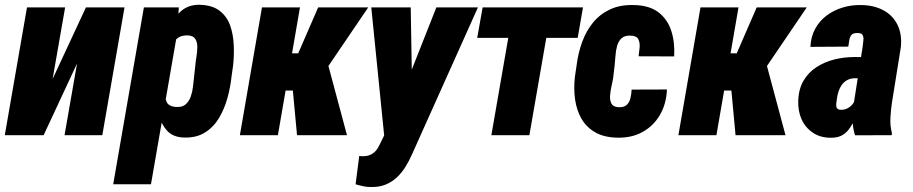

<svg xmlns="http://www.w3.org/2000/svg" viewBox="-33 -559 3774 794"><path d="M184.6 -232.4 322.3 -528.3H481.9L390.1 0H233.9L285.6 -296.4L147.5 0H-13.2L78.6 -528.3H236.3Z M699.2 -418 591.3 203.1H435.1L562 -528.3H706.5ZM931.2 -290 924.3 -241.2Q919.9 -198.2 907.5 -153.3Q895 -108.4 872.6 -70.8Q850.1 -33.2 814.2 -10.7Q778.3 11.7 726.1 9.8Q681.2 7.8 657 -19.5Q632.8 -46.9 622.6 -87.4Q612.3 -127.9 610.4 -170.2Q608.4 -212.4 609.4 -243.2L614.3 -278.3Q620.1 -313.5 631.6 -358.4Q643.1 -403.3 663.6 -444.6Q684.1 -485.8 715.8 -513.2Q747.6 -540.5 793.9 -539.1Q845.2 -537.6 875.2 -514.4Q905.3 -491.2 918.5 -454.3Q931.6 -417.5 933.6 -374Q935.5 -330.6 931.2 -290ZM769.5 -240.7 774.9 -290Q775.9 -304.2 779.3 -324Q782.7 -343.8 783 -364Q783.2 -384.3 774.7 -397.9Q766.1 -411.6 744.1 -412.6Q718.3 -413.6 703.1 -402.6Q688 -391.6 679.9 -373.3Q671.9 -355 668.7 -333.7Q665.5 -312.5 664.1 -292.5L656.7 -231Q653.3 -209.5 650.4 -183.3Q647.5 -157.2 656 -137.7Q664.6 -118.2 696.3 -116.7Q721.2 -115.2 735.1 -127.7Q749 -140.1 755.9 -159.7Q762.7 -179.2 765.1 -200.9Q767.6 -222.7 769.5 -240.7Z M1207.5 -528.3 1116.2 0H959L1050.3 -528.3ZM1489.7 -528.3 1256.3 -184.6H1128.4L1136.2 -338.4H1200.2L1282.7 -528.3ZM1195.3 0 1174.8 -219.7 1325.2 -286.1 1401.9 0Z M1590.3 -69.8 1771.5 -528.3H1943.4L1670.9 79.1Q1658.7 106.9 1643.3 131.6Q1627.9 156.2 1607.9 174.8Q1587.9 193.4 1562.3 204.1Q1536.6 214.8 1503.4 214.4Q1486.3 214.8 1470.2 211.4Q1454.1 208 1437.5 203.1L1452.6 85.9Q1456.1 86.4 1459.5 86.7Q1462.9 86.9 1466.3 86.9Q1483.9 87.4 1497.1 81.8Q1510.3 76.2 1520 65.7Q1529.8 55.2 1536.6 40ZM1665.5 -528.3 1671.9 -150.9 1658.7 15.6 1557.1 15.1 1502.4 -528.3Z M2248 -528.3 2156.2 0H1999L2090.8 -528.3ZM2377.9 -528.3 2356 -402.3H1940.4L1962.9 -528.3Z M2525.4 -115.7Q2547.9 -114.7 2558.8 -125.2Q2569.8 -135.7 2574 -152.6Q2578.1 -169.4 2579.1 -188.5L2725.1 -189Q2722.7 -129.9 2696.5 -84.5Q2670.4 -39.1 2625.2 -13.7Q2580.1 11.7 2520 10.3Q2465.3 9.3 2429 -11.5Q2392.6 -32.2 2372.3 -66.9Q2352.1 -101.6 2345.5 -145.8Q2338.9 -189.9 2344.2 -239.3L2351.6 -289.6Q2357.9 -340.3 2374.8 -386.2Q2391.6 -432.1 2420.4 -466.8Q2449.2 -501.5 2491.2 -520.8Q2533.2 -540 2590.3 -538.1Q2653.3 -536.6 2690.7 -507.6Q2728 -478.5 2743.2 -430.9Q2758.3 -383.3 2754.9 -325.7L2607.9 -326.2Q2610.4 -343.3 2612.1 -362.8Q2613.8 -382.3 2606.9 -396.5Q2600.1 -410.6 2576.2 -411.6Q2550.8 -413.1 2537.6 -400.9Q2524.4 -388.7 2519 -369.4Q2513.7 -350.1 2512.2 -328.4Q2510.7 -306.6 2508.8 -289.1L2502.9 -238.3Q2501 -225.6 2496.3 -205.3Q2491.7 -185.1 2490 -164.8Q2488.3 -144.5 2495.6 -130.6Q2502.9 -116.7 2525.4 -115.7Z M3021 -528.3 2929.7 0H2772.5L2863.8 -528.3ZM3303.2 -528.3 3069.8 -184.6H2941.9L2949.7 -338.4H3013.7L3096.2 -528.3ZM3008.8 0 2988.3 -219.7 3138.7 -286.1 3215.3 0Z M3498 -132.8 3534.7 -367.2Q3535.6 -379.9 3537.4 -392.3Q3539.1 -404.8 3534.4 -413.8Q3529.8 -422.9 3512.2 -422.4Q3495.1 -422.9 3488 -414.3Q3481 -405.8 3479.2 -392.6Q3477.5 -379.4 3475.1 -366.2L3318.4 -365.2Q3320.3 -407.2 3338.1 -439.9Q3356 -472.7 3385.3 -494.6Q3414.6 -516.6 3451.4 -527.8Q3488.3 -539.1 3528.3 -538.1Q3580.6 -537.6 3619.6 -516.8Q3658.7 -496.1 3678.2 -457Q3697.8 -418 3692.4 -364.3L3655.3 -132.8Q3650.9 -102.5 3649.2 -70.8Q3647.5 -39.1 3655.3 -9.3L3654.8 0L3502.9 0.5Q3492.7 -31.2 3492.9 -65.4Q3493.2 -99.6 3498 -132.8ZM3548.8 -322.8 3534.2 -234.9 3501 -235.4Q3482.9 -234.9 3469.7 -227.3Q3456.5 -219.7 3448 -207.8Q3439.5 -195.8 3434.6 -180.7Q3429.7 -165.5 3427.7 -148.9Q3425.8 -138.2 3425 -128.2Q3424.3 -118.2 3428.2 -111.6Q3432.1 -105 3446.3 -105Q3460.9 -105 3473.1 -111.8Q3485.4 -118.7 3493.7 -129.4Q3502 -140.1 3503.9 -153.8L3513.2 -87.4Q3503.9 -68.8 3494.6 -51.3Q3485.4 -33.7 3473.6 -19.5Q3461.9 -5.4 3445.1 2.7Q3428.2 10.7 3402.8 10.7Q3359.4 10.7 3328.4 -10.3Q3297.4 -31.2 3282 -65.4Q3266.6 -99.6 3268.1 -142.1Q3269.5 -190.4 3289.8 -225.1Q3310.1 -259.8 3343.3 -281.2Q3376.5 -302.7 3417 -313Q3457.5 -323.2 3501.5 -323.2Z"/></svg>

Font: Roboto Condensed Black
Style: Italic
Weight: 900
Italic angle: -12°
Designer: Christian Robertson
Foundry: Google
Version: Version 3.008; 2023